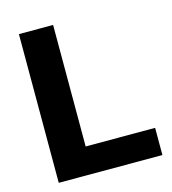

<svg xmlns="http://www.w3.org/2000/svg" viewBox="-105 -786 781 873"><g transform="rotate(-15 285.0 -350.0)"><path d="M64 -700H225V-128H552V0H64Z"/></g></svg>

Font: Sarabun ExtraBold
Style: Regular
Weight: 800
Version: Version 1.000; ttfautohint (v1.6)